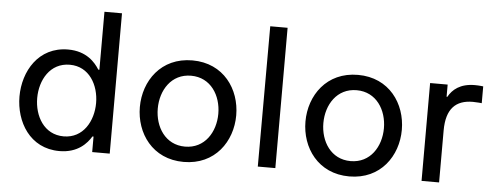

<svg xmlns="http://www.w3.org/2000/svg" viewBox="-50 -893 2684 1036"><g transform="rotate(5 1291.5 -375.0)"><path d="M300 10C400 10 448 -46 471 -84H477V0H572V-760H477V-446H471C448 -483 400 -540 300 -540C139 -540 60 -401 60 -265C60 -129 139 10 300 10ZM316 -71C209 -71 156 -168 156 -265C156 -362 209 -459 316 -459C422 -459 475 -362 475 -265C475 -168 422 -71 316 -71Z M973 10C1143 10 1234 -124 1234 -265C1234 -406 1143 -540 973 -540C803 -540 712 -406 712 -265C712 -124 803 10 973 10ZM973 -73C866 -73 809 -166 809 -265C809 -364 866 -457 973 -457C1080 -457 1137 -364 1137 -265C1137 -166 1080 -73 973 -73Z M1469 0V-760H1375L1374 0Z M1870 10C2040 10 2131 -124 2131 -265C2131 -406 2040 -540 1870 -540C1700 -540 1609 -406 1609 -265C1609 -124 1700 10 1870 10ZM1870 -73C1763 -73 1706 -166 1706 -265C1706 -364 1763 -457 1870 -457C1977 -457 2034 -364 2034 -265C2034 -166 1977 -73 1870 -73Z M2356 0V-281C2356 -400 2408 -449 2500 -449C2523 -449 2548 -446 2548 -446V-537C2548 -537 2526 -540 2503 -540C2423 -540 2382 -504 2360 -464H2356V-530H2261V0Z"/></g></svg>

Font: Be Vietnam Pro
Style: Regular
Weight: 400
Designer: Lam Bao, Tony Le, Vietanh Nguyen
Foundry: Yellow Type Foundry
Version: Version 1.002